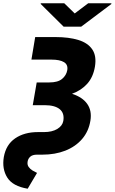

<svg xmlns="http://www.w3.org/2000/svg" viewBox="-27 -939 703 1178"><path d="M188.9 -711.6H312.9Q395.6 -711.6 453.8 -693.7Q512.1 -675.8 539.2 -635.8Q566.4 -595.9 555.4 -529.8Q544.7 -465.9 508.2 -425.1Q471.6 -384.2 414.8 -363.6Q479 -343 508.3 -301.3Q537.6 -259.6 527.7 -198.9Q517 -132.8 476.7 -86.1Q436.4 -39.4 373.8 -14.7Q311.1 9.9 232.2 9.9H199.9Q172.9 9.9 159.1 22Q145.2 34.1 142.4 52.6Q139.2 72.1 149 85.6Q158.7 99.1 173.7 107.8Q188.6 116.5 200.3 121.8L142.8 218.8Q51.1 203.5 17.8 150.6Q-15.6 97.7 -3.6 24.5Q9.9 -51.8 66.1 -90.2Q122.2 -128.6 205.6 -128.6H242.5Q292.6 -128.6 324.4 -147.7Q356.2 -166.9 361.5 -197.4Q369.3 -244.7 339.3 -269.2Q309.3 -293.7 246.8 -293.7H174L189.6 -383.5L198.2 -433.2H275.6Q328.5 -433.2 354.4 -455.3Q380.3 -477.3 385.7 -508.5Q391.3 -541.9 365.8 -557.5Q340.2 -573.2 289.8 -573.2H165.8ZM367.2 -919 431.5 -856.5 514.2 -919H656.2V-914.4L470.9 -775.2H363.6L223 -914.4V-919Z"/></svg>

Font: Inter UI Extra Bold
Style: Italic
Weight: 800
Italic angle: 9.39999°
Designer: Rasmus Andersson
Foundry: rsms
Version: 3.2;8d6f07862